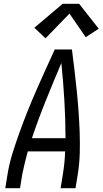

<svg xmlns="http://www.w3.org/2000/svg" viewBox="-20 -997 543 1017"><path d="M8 0 20 -74Q29 -130 46.5 -186Q64 -242 84 -297.5Q104 -353 126 -408Q148 -463 172 -517.5Q196 -572 220.5 -626.5Q245 -681 270 -735H361Q368 -681 374.5 -626.5Q381 -572 386.5 -517.5Q392 -463 396 -408Q400 -353 402 -297.5Q404 -242 402.5 -186Q401 -130 392 -74L380 0H301L313 -74Q318 -104 321 -134.5Q324 -165 325 -195H127Q119 -165 111.5 -134.5Q104 -104 98 -74L86 0ZM149 -265H327Q327 -365 321 -464.5Q315 -564 305 -663Q263 -564 223 -465Q183 -366 149 -265ZM221 -794 162 -850 312 -977H399L503 -845L434 -800L348 -925Z"/></svg>

Font: Iosevka Curly Oblique
Style: Regular
Weight: 400
Italic angle: -9°
Monospace: yes
Designer: Belleve Invis
Foundry: Belleve Invis
Version: Version 11.1.0; ttfautohint (v1.8.3)